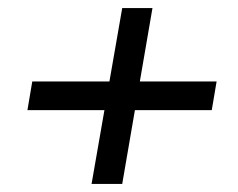

<svg xmlns="http://www.w3.org/2000/svg" viewBox="-20 -528 590 476"><path d="M207 -72 283 -508H358L283 -72ZM48 -255 60 -326H517L505 -255Z"/></svg>

Font: DM Sans 36pt
Style: Italic
Weight: 400
Italic angle: -10°
Designer: Colophon Foundry, Jonny Pinhorn
Foundry: Colophon Foundry
Version: Version 4.004;gftools[0.9.30]